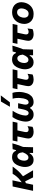

<svg xmlns="http://www.w3.org/2000/svg" viewBox="1905 -2733 842 4692"><g transform="rotate(-90 2326.0 -387.0)"><path d="M8.5 0Q19.5 -53 30.5 -103.5Q41.5 -154 54.5 -216.5L65 -266Q80.5 -338 92 -391Q103.5 -443.5 115 -499L265 -503.5Q251.5 -438.5 239 -381Q226.5 -323.5 217 -277.5L259.5 -310Q316 -351 357.8 -402.2Q399.5 -453.5 425 -499H600.5Q565 -447 507.8 -379.2Q450.5 -311.5 364.5 -246.5L411 -167.5Q433.5 -129.5 459.5 -85.8Q485.5 -42 510.5 0H337L307.5 -59Q293 -88 277.5 -118.5L240 -193.5L195 -174.5Q185 -129.5 176.2 -87.5Q167.5 -45.5 157.5 0Z M763 13Q708.5 13 672 -11.5Q635.5 -36 615.8 -77.2Q596 -118.5 592.5 -169.5Q591.5 -183 591.5 -197Q591.5 -235 599.5 -274Q614.5 -344.5 643.5 -398.5Q672.5 -452.5 719.2 -482.8Q766 -513 834 -513Q949.5 -513 990 -416.5H1002Q1009.5 -439 1015.2 -459.2Q1021 -479.5 1026 -499L1169.5 -505.5Q1151.5 -439.5 1128 -370.2Q1104.5 -301 1081 -243Q1079 -182 1077.2 -121.2Q1075.5 -60.5 1074 0H933.5Q934 -21.5 934.5 -42.8Q935 -64 935.5 -84.5H926Q895.5 -34 855.8 -10.5Q816 13 763 13ZM822.5 -113Q859.5 -113 890.2 -145.2Q921 -177.5 950 -251.5Q943 -323 918.2 -353.8Q893.5 -384.5 858.5 -384.5Q827.5 -384.5 805.8 -367Q784 -349.5 770.2 -322Q756.5 -294.5 750 -263.5Q745 -239.5 745 -217.5Q745 -203.5 747 -190.5Q751.5 -156 770.2 -134.5Q789 -113 822.5 -113Z M1452 13.5Q1365 13.5 1319.5 -32.5Q1287.5 -64 1287.5 -119.5Q1287.5 -144 1294 -173.5Q1304.5 -223.5 1314.8 -271.8Q1325 -320 1338.5 -382H1213L1238 -499H1698.5L1673.5 -382H1485.5Q1476 -338.5 1466.5 -294.8Q1457 -251 1447.5 -206.5Q1443.5 -187 1443.5 -171Q1443.5 -148 1452.5 -133.5Q1467.5 -108.5 1504 -108.5Q1521 -108.5 1542 -114.2Q1563 -120 1589 -135.5L1573 -13Q1550.5 -0.5 1515.5 6.5Q1480.5 13.5 1452 13.5Z M1872 13Q1812.5 13 1769 -18.5Q1725.5 -50 1708.5 -113Q1700.5 -142 1700.5 -178Q1700.5 -219 1711 -268.5Q1724 -330.5 1748.2 -390Q1772.5 -449.5 1811.5 -503.5L1965.5 -499Q1928 -446.5 1898.8 -380.8Q1869.5 -315 1856.5 -251.5Q1848.5 -214 1848.5 -187Q1848.5 -159 1857 -142Q1873 -108.5 1910 -108.5Q1942.5 -108.5 1964 -144.5Q1985.5 -180.5 1996 -230Q2003.5 -263 2011 -298.8Q2018.5 -334.5 2025 -365.5H2149.5Q2142.5 -333 2134.5 -295.5Q2126.5 -258 2119 -222.5Q2115 -203.5 2115 -186.5Q2115 -163.5 2122.5 -143.5Q2135.5 -108.5 2172 -108.5Q2203.5 -108.5 2227.5 -136.2Q2251.5 -164 2266.5 -235.5Q2275 -275 2277.5 -323Q2278.5 -341.5 2278.5 -359.5Q2278.5 -388.5 2276 -417Q2271.5 -463 2260 -499L2402 -503.5Q2415.5 -465.5 2421 -418Q2425 -383 2425 -346.5Q2425 -333.5 2424.5 -320Q2422.5 -270 2412.5 -224.5Q2394 -136.5 2359.8 -84.5Q2325.5 -32.5 2280 -9.8Q2234.5 13 2181.5 13Q2121.5 13 2087.2 -14.2Q2053 -41.5 2040 -75H2029.5Q2010.5 -41.5 1971.8 -14.2Q1933 13 1872 13ZM2063 -565.5Q2095.5 -621 2127.5 -676Q2159 -730.5 2191 -785L2340.5 -788.5Q2297 -731.5 2255 -676.2Q2213 -621 2172.5 -567Z M2731.5 13.5Q2644.5 13.5 2599 -32.5Q2567 -64 2567 -119.5Q2567 -144 2573.5 -173.5Q2584 -223.5 2594.2 -271.8Q2604.5 -320 2618 -382H2492.5L2517.5 -499H2978L2953 -382H2765Q2755.5 -338.5 2746 -294.8Q2736.5 -251 2727 -206.5Q2723 -187 2723 -171Q2723 -148 2732 -133.5Q2747 -108.5 2783.5 -108.5Q2800.5 -108.5 2821.5 -114.2Q2842.5 -120 2868.5 -135.5L2852.5 -13Q2830 -0.5 2795 6.5Q2760 13.5 2731.5 13.5Z M3150.5 13Q3096 13 3059.5 -11.5Q3023 -36 3003.2 -77.2Q2983.5 -118.5 2980 -169.5Q2979 -183 2979 -197Q2979 -235 2987 -274Q3002 -344.5 3031 -398.5Q3060 -452.5 3106.8 -482.8Q3153.5 -513 3221.5 -513Q3337 -513 3377.5 -416.5H3389.5Q3397 -439 3402.8 -459.2Q3408.5 -479.5 3413.5 -499L3557 -505.5Q3539 -439.5 3515.5 -370.2Q3492 -301 3468.5 -243Q3466.5 -182 3464.8 -121.2Q3463 -60.5 3461.5 0H3321Q3321.5 -21.5 3322 -42.8Q3322.5 -64 3323 -84.5H3313.5Q3283 -34 3243.2 -10.5Q3203.5 13 3150.5 13ZM3210 -113Q3247 -113 3277.8 -145.2Q3308.5 -177.5 3337.5 -251.5Q3330.5 -323 3305.8 -353.8Q3281 -384.5 3246 -384.5Q3215 -384.5 3193.2 -367Q3171.5 -349.5 3157.8 -322Q3144 -294.5 3137.5 -263.5Q3132.5 -239.5 3132.5 -217.5Q3132.5 -203.5 3134.5 -190.5Q3139 -156 3157.8 -134.5Q3176.5 -113 3210 -113Z M3839.5 13.5Q3752.5 13.5 3707 -32.5Q3675 -64 3675 -119.5Q3675 -144 3681.5 -173.5Q3692 -223.5 3702.2 -271.8Q3712.5 -320 3726 -382H3600.5L3625.5 -499H4086L4061 -382H3873Q3863.5 -338.5 3854 -294.8Q3844.5 -251 3835 -206.5Q3831 -187 3831 -171Q3831 -148 3840 -133.5Q3855 -108.5 3891.5 -108.5Q3908.5 -108.5 3929.5 -114.2Q3950.5 -120 3976.5 -135.5L3960.5 -13Q3938 -0.5 3903 6.5Q3868 13.5 3839.5 13.5Z M4330.5 13.5Q4259 13.5 4208.8 -10.8Q4158.5 -35 4129 -76.2Q4099.5 -117.5 4091 -169.5Q4087 -192 4087 -215.5Q4087 -245.5 4093.5 -276.5Q4117 -388.5 4191.5 -450.5Q4266 -512.5 4375.5 -512.5Q4445 -512.5 4495 -488.8Q4545 -465 4575 -424Q4605 -383 4614.5 -331.5Q4618.5 -308.5 4618.5 -284.5Q4618.5 -254.5 4612 -223Q4589 -114.5 4516 -50.5Q4443 13.5 4330.5 13.5ZM4335 -108.5Q4386 -108.5 4418.2 -146.2Q4450.5 -184 4461.5 -237.5Q4466.5 -261 4466.5 -282.5Q4466.5 -298.5 4464 -313Q4457 -348 4434.5 -369.2Q4412 -390.5 4374 -390.5Q4323 -390.5 4289.2 -354.2Q4255.5 -318 4244 -262Q4239.5 -240 4239.5 -219Q4239.5 -202.5 4242.5 -186.5Q4249.5 -151.5 4272.5 -130Q4295.5 -108.5 4335 -108.5Z"/></g></svg>

Font: Heraclito
Style: Bold Italic
Weight: 700
Italic angle: -12°
Designer: Kostas Bartsokas (font) & Cristiano Sobral (main changes)
Foundry: Kostas Bartsokas (font) & Cristiano Sobral (main changes)
Version: Version 1.00;July 8, 2020;FontCreator 13.0.0.2655 64-bit